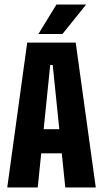

<svg xmlns="http://www.w3.org/2000/svg" viewBox="-20 -827 454 847"><path d="M12 0 100 -639H314L402.5 0H268L212.5 -540.5H201.5L146.5 0ZM117.5 -150.5V-257H295.5V-150.5ZM229 -807H360L255.5 -677H149.5Z"/></svg>

Font: Anek Latin Condensed
Style: Bold
Weight: 700
Width: 3
Designer: Yesha Goshar
Foundry: Ek Type
Version: Version 1.003